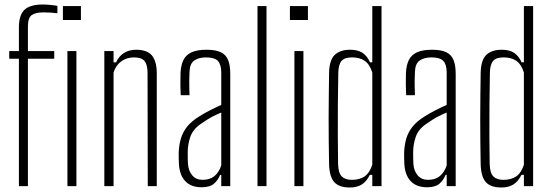

<svg xmlns="http://www.w3.org/2000/svg" viewBox="-20 -827 2450 853"><path d="M64 0V-566H21V-600H64V-703Q63.5 -758.5 88 -782.8Q112.5 -807 171 -807Q184 -807 202.8 -805.2Q221.5 -803.5 235 -801V-768Q224 -769.5 208.2 -770.8Q192.5 -772 173 -772Q137 -772 120.2 -759.5Q103.5 -747 104 -705V-600H221V-566H104V0ZM259.5 -738V-800H339.5V-738ZM279.5 0V-600H319.5V0Z M443.5 0V-600H484.5V-550H495.5Q509 -578.5 531.8 -592.2Q554.5 -606 584.5 -606Q633.5 -606 654.8 -580.8Q676 -555.5 676.5 -503V0H636.5L635.5 -505Q635 -541 621.5 -556.5Q608 -572 575.5 -572Q543.5 -572 519.2 -554.8Q495 -537.5 484.5 -505V0Z M876 5Q829 5 803.5 -21.8Q778 -48.5 775 -97Q774.5 -112 774 -123.8Q773.5 -135.5 774 -151Q775.5 -184 783.8 -212Q792 -240 811.5 -264.5Q831 -289 867 -311Q887.5 -324 914.5 -337.8Q941.5 -351.5 963 -361V-504Q963 -540 948.2 -556Q933.5 -572 895 -572Q863.5 -572 843.5 -558.5Q823.5 -545 822 -509Q821 -489 820.8 -469.8Q820.5 -450.5 821 -433.8Q821.5 -417 822 -404H783Q781.5 -433.5 781.5 -457.2Q781.5 -481 782 -502Q783.5 -537.5 795 -560.5Q806.5 -583.5 831.5 -594.8Q856.5 -606 898 -606Q938 -606 961 -595Q984 -584 993.5 -560.2Q1003 -536.5 1003 -499V0H963V-50H958Q948.5 -26 930.2 -10.5Q912 5 876 5ZM880 -28Q911.5 -28 931.8 -44Q952 -60 963 -92V-327Q943 -319 922 -308Q901 -297 870 -275Q837 -252 825.5 -218.8Q814 -185.5 814 -150Q814 -136 814.2 -122.5Q814.5 -109 815 -99Q817.5 -67 834.5 -47.5Q851.5 -28 880 -28Z M1124 0V-800H1164V0Z M1268 -738V-800H1348V-738ZM1288 0V-600H1328V0Z M1534 6Q1486 6 1464.8 -18.2Q1443.5 -42.5 1442 -97Q1441 -146.5 1440.5 -198.8Q1440 -251 1440 -303.5Q1440 -356 1440.8 -406.5Q1441.5 -457 1442 -503Q1443 -560 1467 -583Q1491 -606 1536 -606Q1569 -606 1589.8 -592.8Q1610.5 -579.5 1624 -550H1634V-800H1675V0H1634V-50H1623Q1609 -21.5 1588 -7.8Q1567 6 1534 6ZM1543 -28Q1577.5 -28 1599.8 -43.2Q1622 -58.5 1634 -95V-505Q1622 -542 1600 -557Q1578 -572 1544 -572Q1511 -572 1497.5 -556.5Q1484 -541 1483 -505Q1481.5 -436.5 1481 -362.2Q1480.5 -288 1480.8 -219.5Q1481 -151 1482 -99Q1483 -58 1498.5 -43Q1514 -28 1543 -28Z M1877.5 5Q1830.5 5 1805 -21.8Q1779.5 -48.5 1776.5 -97Q1776 -112 1775.5 -123.8Q1775 -135.5 1775.5 -151Q1777 -184 1785.2 -212Q1793.5 -240 1813 -264.5Q1832.5 -289 1868.5 -311Q1889 -324 1916 -337.8Q1943 -351.5 1964.5 -361V-504Q1964.5 -540 1949.8 -556Q1935 -572 1896.5 -572Q1865 -572 1845 -558.5Q1825 -545 1823.5 -509Q1822.5 -489 1822.2 -469.8Q1822 -450.5 1822.5 -433.8Q1823 -417 1823.5 -404H1784.5Q1783 -433.5 1783 -457.2Q1783 -481 1783.5 -502Q1785 -537.5 1796.5 -560.5Q1808 -583.5 1833 -594.8Q1858 -606 1899.5 -606Q1939.5 -606 1962.5 -595Q1985.5 -584 1995 -560.2Q2004.5 -536.5 2004.5 -499V0H1964.5V-50H1959.5Q1950 -26 1931.8 -10.5Q1913.5 5 1877.5 5ZM1881.5 -28Q1913 -28 1933.2 -44Q1953.5 -60 1964.5 -92V-327Q1944.5 -319 1923.5 -308Q1902.5 -297 1871.5 -275Q1838.5 -252 1827 -218.8Q1815.5 -185.5 1815.5 -150Q1815.5 -136 1815.8 -122.5Q1816 -109 1816.5 -99Q1819 -67 1836 -47.5Q1853 -28 1881.5 -28Z M2207.5 6Q2159.5 6 2138.2 -18.2Q2117 -42.5 2115.5 -97Q2114.5 -146.5 2114 -198.8Q2113.5 -251 2113.5 -303.5Q2113.5 -356 2114.2 -406.5Q2115 -457 2115.5 -503Q2116.5 -560 2140.5 -583Q2164.5 -606 2209.5 -606Q2242.5 -606 2263.2 -592.8Q2284 -579.5 2297.5 -550H2307.5V-800H2348.5V0H2307.5V-50H2296.5Q2282.5 -21.5 2261.5 -7.8Q2240.5 6 2207.5 6ZM2216.5 -28Q2251 -28 2273.2 -43.2Q2295.5 -58.5 2307.5 -95V-505Q2295.5 -542 2273.5 -557Q2251.5 -572 2217.5 -572Q2184.5 -572 2171 -556.5Q2157.5 -541 2156.5 -505Q2155 -436.5 2154.5 -362.2Q2154 -288 2154.2 -219.5Q2154.5 -151 2155.5 -99Q2156.5 -58 2172 -43Q2187.5 -28 2216.5 -28Z"/></svg>

Font: Big Shoulders Text Thin Thin
Style: Regular
Weight: 250
Version: Version 2.002